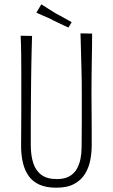

<svg xmlns="http://www.w3.org/2000/svg" viewBox="-20 -862 524 892"><path d="M242 10Q195 10 163.5 -4Q132 -18 113.5 -44Q95 -70 86.5 -105.5Q78 -141 78 -184Q78 -219 78.5 -263.5Q79 -308 79 -353Q79 -398 79 -432Q79 -477 79 -520Q79 -563 78.5 -606.5Q78 -650 76 -696L129 -695Q128 -662 127 -625.5Q126 -589 125.5 -553Q125 -517 124.5 -484.5Q124 -452 124 -426Q124 -397 123.5 -362.5Q123 -328 123 -293.5Q123 -259 123 -231Q123 -203 123 -188Q123 -140 134.5 -104.5Q146 -69 172.5 -49.5Q199 -30 244 -30Q280 -30 302.5 -43Q325 -56 337 -77.5Q349 -99 354 -124.5Q359 -150 359 -175Q359 -185 359.5 -221Q360 -257 360 -310Q360 -363 360 -424Q360 -488 358.5 -540.5Q357 -593 356 -634.5Q355 -676 354 -707L408 -706Q408 -673 407.5 -642.5Q407 -612 406.5 -580Q406 -548 405.5 -510Q405 -472 405 -422Q406 -337 406 -273Q406 -209 406 -185Q406 -153 399.5 -118.5Q393 -84 375.5 -55Q358 -26 325.5 -8Q293 10 242 10ZM298 -734Q287 -739 275 -744.5Q263 -750 251 -756Q239 -762 226 -768Q214 -775 200.5 -780.5Q187 -786 174 -792Q161 -798 149 -803L172 -842Q188 -831 206.5 -820Q225 -809 242 -798Q262 -788 280 -777.5Q298 -767 313 -759Z"/></svg>

Font: Truculenta ExtraLight
Style: Regular
Weight: 250
Version: Version 1.002